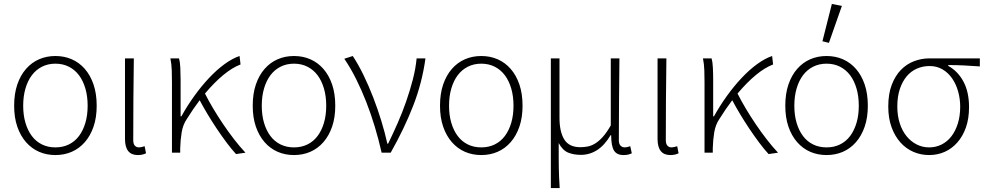

<svg xmlns="http://www.w3.org/2000/svg" viewBox="-20 -777 5018 977"><path d="M262 12Q217 12 179 -4.5Q141 -21 112.5 -53.5Q84 -86 68 -132.5Q52 -179 52 -239Q52 -300 68 -347Q84 -394 112.5 -426.5Q141 -459 179 -475.5Q217 -492 262 -492Q307 -492 345 -475.5Q383 -459 411.5 -426.5Q440 -394 456 -347Q472 -300 472 -239Q472 -179 456 -132.5Q440 -86 411.5 -53.5Q383 -21 345 -4.5Q307 12 262 12ZM262 -27Q300 -27 330.5 -42Q361 -57 382 -85Q403 -113 414.5 -152Q426 -191 426 -239Q426 -287 414.5 -326.5Q403 -366 382 -394Q361 -422 330.5 -437.5Q300 -453 262 -453Q224 -453 193.5 -437.5Q163 -422 142 -394Q121 -366 109.5 -326.5Q98 -287 98 -239Q98 -191 109.5 -152Q121 -113 142 -85Q163 -57 193.5 -42Q224 -27 262 -27Z M681 12Q616 12 616 -70V-480H661Q658 -270 658 -64Q658 -45 666 -36Q674 -27 687 -27Q698 -27 716 -33L723 3Q715 7 705 9.5Q695 12 681 12Z M1181 7Q1158 -18 1133 -51.5Q1108 -85 1083.5 -121.5Q1059 -158 1036.5 -195.5Q1014 -233 996 -267Q962 -222 931 -172Q911 -143 904.5 -104Q898 -65 897 -23V0H855V-358Q855 -387 854 -419Q853 -451 847 -480H891Q896 -463 897.5 -433Q899 -403 899 -372V-185H903Q933 -239 969 -289Q1005 -339 1044 -380.5Q1083 -422 1123 -451Q1163 -480 1199 -492L1204 -449Q1162 -433 1116.5 -395.5Q1071 -358 1023 -301Q1041 -265 1064.5 -225.5Q1088 -186 1115 -146Q1142 -106 1171 -68.5Q1200 -31 1229 0Z M1476 12Q1431 12 1393 -4.5Q1355 -21 1326.5 -53.5Q1298 -86 1282 -132.5Q1266 -179 1266 -239Q1266 -300 1282 -347Q1298 -394 1326.5 -426.5Q1355 -459 1393 -475.5Q1431 -492 1476 -492Q1521 -492 1559 -475.5Q1597 -459 1625.5 -426.5Q1654 -394 1670 -347Q1686 -300 1686 -239Q1686 -179 1670 -132.5Q1654 -86 1625.5 -53.5Q1597 -21 1559 -4.5Q1521 12 1476 12ZM1476 -27Q1514 -27 1544.5 -42Q1575 -57 1596 -85Q1617 -113 1628.5 -152Q1640 -191 1640 -239Q1640 -287 1628.5 -326.5Q1617 -366 1596 -394Q1575 -422 1544.5 -437.5Q1514 -453 1476 -453Q1438 -453 1407.5 -437.5Q1377 -422 1356 -394Q1335 -366 1323.5 -326.5Q1312 -287 1312 -239Q1312 -191 1323.5 -152Q1335 -113 1356 -85Q1377 -57 1407.5 -42Q1438 -27 1476 -27Z M1922 0Q1907 -66 1887.5 -131Q1868 -196 1844 -257.5Q1820 -319 1792 -375Q1764 -431 1732 -478L1775 -492Q1803 -450 1829.5 -395.5Q1856 -341 1879 -281.5Q1902 -222 1920.5 -161.5Q1939 -101 1951 -46H1955Q1979 -95 2003 -149.5Q2027 -204 2046.5 -260Q2066 -316 2080.5 -371.5Q2095 -427 2100 -480H2145Q2128 -356 2083 -240Q2038 -124 1968 0Z M2429 12Q2384 12 2346 -4.5Q2308 -21 2279.5 -53.5Q2251 -86 2235 -132.5Q2219 -179 2219 -239Q2219 -300 2235 -347Q2251 -394 2279.5 -426.5Q2308 -459 2346 -475.5Q2384 -492 2429 -492Q2474 -492 2512 -475.5Q2550 -459 2578.5 -426.5Q2607 -394 2623 -347Q2639 -300 2639 -239Q2639 -179 2623 -132.5Q2607 -86 2578.5 -53.5Q2550 -21 2512 -4.5Q2474 12 2429 12ZM2429 -27Q2467 -27 2497.5 -42Q2528 -57 2549 -85Q2570 -113 2581.5 -152Q2593 -191 2593 -239Q2593 -287 2581.5 -326.5Q2570 -366 2549 -394Q2528 -422 2497.5 -437.5Q2467 -453 2429 -453Q2391 -453 2360.5 -437.5Q2330 -422 2309 -394Q2288 -366 2276.5 -326.5Q2265 -287 2265 -239Q2265 -191 2276.5 -152Q2288 -113 2309 -85Q2330 -57 2360.5 -42Q2391 -27 2429 -27Z M2783 180V-480H2827V-178Q2827 -106 2851.5 -67Q2876 -28 2933 -28Q2952 -28 2970.5 -31.5Q2989 -35 3008 -46.5Q3027 -58 3047 -80Q3067 -102 3088 -139V-480H3132Q3131 -374 3130 -270.5Q3129 -167 3129 -64Q3129 -45 3137.5 -36Q3146 -27 3159 -27Q3170 -27 3187 -33L3195 3Q3187 7 3177 9.5Q3167 12 3153 12Q3118 12 3104 -11.5Q3090 -35 3090 -89H3087Q3056 -37 3018 -13Q2980 11 2936 11Q2899 11 2871 -0.5Q2843 -12 2823 -49Q2823 -8 2823 21.5Q2823 51 2823.5 76Q2824 101 2825 125.5Q2826 150 2828 180Z M3391 12Q3326 12 3326 -70V-480H3371Q3368 -270 3368 -64Q3368 -45 3376 -36Q3384 -27 3397 -27Q3408 -27 3426 -33L3433 3Q3425 7 3415 9.5Q3405 12 3391 12Z M3891 7Q3868 -18 3843 -51.5Q3818 -85 3793.5 -121.5Q3769 -158 3746.5 -195.5Q3724 -233 3706 -267Q3672 -222 3641 -172Q3621 -143 3614.5 -104Q3608 -65 3607 -23V0H3565V-358Q3565 -387 3564 -419Q3563 -451 3557 -480H3601Q3606 -463 3607.5 -433Q3609 -403 3609 -372V-185H3613Q3643 -239 3679 -289Q3715 -339 3754 -380.5Q3793 -422 3833 -451Q3873 -480 3909 -492L3914 -449Q3872 -433 3826.5 -395.5Q3781 -358 3733 -301Q3751 -265 3774.5 -225.5Q3798 -186 3825 -146Q3852 -106 3881 -68.5Q3910 -31 3939 0Z M4186 12Q4141 12 4103 -4.5Q4065 -21 4036.5 -53.5Q4008 -86 3992 -132.5Q3976 -179 3976 -239Q3976 -300 3992 -347Q4008 -394 4036.5 -426.5Q4065 -459 4103 -475.5Q4141 -492 4186 -492Q4231 -492 4269 -475.5Q4307 -459 4335.5 -426.5Q4364 -394 4380 -347Q4396 -300 4396 -239Q4396 -179 4380 -132.5Q4364 -86 4335.5 -53.5Q4307 -21 4269 -4.5Q4231 12 4186 12ZM4186 -27Q4224 -27 4254.5 -42Q4285 -57 4306 -85Q4327 -113 4338.5 -152Q4350 -191 4350 -239Q4350 -287 4338.5 -326.5Q4327 -366 4306 -394Q4285 -422 4254.5 -437.5Q4224 -453 4186 -453Q4148 -453 4117.5 -437.5Q4087 -422 4066 -394Q4045 -366 4033.5 -326.5Q4022 -287 4022 -239Q4022 -191 4033.5 -152Q4045 -113 4066 -85Q4087 -57 4117.5 -42Q4148 -27 4186 -27ZM4165 -567 4213 -757 4264 -747 4198 -559Z M4708 12Q4666 12 4628.5 -4Q4591 -20 4562.5 -51.5Q4534 -83 4517 -129Q4500 -175 4500 -235Q4500 -299 4517.5 -345Q4535 -391 4564 -421Q4593 -451 4631 -465.5Q4669 -480 4710 -480H4966V-439Q4924 -442 4885.5 -444Q4847 -446 4805 -446V-442Q4855 -414 4883 -361Q4911 -308 4911 -232Q4911 -173 4895 -128Q4879 -83 4851 -51.5Q4823 -20 4786.5 -4Q4750 12 4708 12ZM4708 -27Q4742 -27 4771 -41.5Q4800 -56 4821 -83Q4842 -110 4854 -148.5Q4866 -187 4866 -234Q4866 -274 4855.5 -311.5Q4845 -349 4825 -378Q4805 -407 4776 -424Q4747 -441 4710 -441Q4676 -441 4646 -428Q4616 -415 4594 -389Q4572 -363 4559 -324.5Q4546 -286 4546 -235Q4546 -188 4558.5 -149.5Q4571 -111 4593 -84Q4615 -57 4644.5 -42Q4674 -27 4708 -27Z"/></svg>

Font: CV Source Sans Light
Style: Regular
Weight: 300
Designer: Paul D. Hunt
Foundry: Adobe Systems Incorporated
Version: Version 3.001